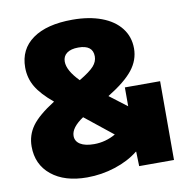

<svg xmlns="http://www.w3.org/2000/svg" viewBox="-83 -821 895 912"><g transform="rotate(-10 365.0 -365.0)"><path d="M30 -180Q30 -235 61.5 -278.5Q93 -322 172 -372Q115 -419 90 -461.5Q65 -504 65 -555Q65 -643 133 -691.5Q201 -740 325 -740Q405 -740 465 -717.5Q525 -695 557.5 -653Q590 -611 590 -555Q590 -499 553 -452Q516 -405 431 -353L515 -289V-380H685V0H517L515 -70H513Q467 -33 401 -11.5Q335 10 265 10Q157 10 93.5 -41.5Q30 -93 30 -180ZM325 -140Q380 -140 429 -168L295 -275Q235 -235 235 -195Q235 -169 258.5 -154.5Q282 -140 325 -140ZM310 -451Q362 -482 381 -503.5Q400 -525 400 -550Q400 -605 330 -605Q294 -605 274.5 -590.5Q255 -576 255 -550Q255 -507 310 -451Z"/></g></svg>

Font: Enso Black
Style: Regular
Weight: 900
Designer: Coji Morishita
Foundry: UNDERFOREST DESIGN
Version: Version 1.000